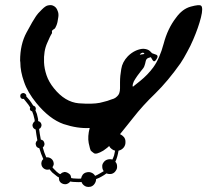

<svg xmlns="http://www.w3.org/2000/svg" viewBox="-20 -740 880 760"><path d="M775.4 -717.8Q775.4 -717.8 775.4 -717.8Q780.3 -714.8 780.3 -702.1Q780.3 -690.4 775.4 -670.9Q765.6 -631.8 745.1 -584Q734.4 -558.6 720.7 -534.2Q708 -509.8 694.3 -489.3Q644.5 -418.9 594.7 -370.1Q544.9 -322.3 506.8 -273.4Q497.1 -261.7 483.4 -244.1Q470.7 -227.5 455.1 -209Q463.9 -205.1 470.7 -197.3Q476.6 -189.5 476.6 -179.7Q477.5 -166 469.7 -156.2Q461.9 -146.5 449.2 -143.6Q447.3 -131.8 444.3 -121.1Q441.4 -110.4 436.5 -99.6Q443.4 -92.8 443.4 -82Q444.3 -72.3 438.5 -64.5Q432.6 -54.7 421.9 -51.8Q411.1 -49.8 401.4 -53.7Q392.6 -46.9 381.8 -41Q372.1 -35.2 360.4 -31.2Q360.4 -21.5 354.5 -12.7Q348.6 -3.9 338.9 -1Q334 0 330.1 0Q323.2 0 317.4 -2.9Q306.6 -8.8 302.7 -19.5Q291 -18.6 279.3 -19.5Q268.6 -19.5 257.8 -21.5Q254.9 -16.6 249 -13.7Q244.1 -10.7 238.3 -10.7Q231.4 -10.7 225.6 -13.7Q219.7 -16.6 216.8 -21.5Q213.9 -25.4 213.9 -29.3Q212.9 -34.2 212.9 -38.1Q210 -39.1 207 -41Q204.1 -43 202.1 -44.9Q194.3 -50.8 187.5 -56.6Q181.6 -62.5 175.8 -70.3Q175.8 -70.3 175.8 -69.3Q174.8 -69.3 174.8 -69.3Q165 -66.4 156.2 -71.3Q147.5 -76.2 144.5 -85.9Q142.6 -92.8 144.5 -99.6Q146.5 -106.4 151.4 -110.4Q146.5 -121.1 142.6 -131.8Q138.7 -142.6 135.7 -153.3Q130.9 -154.3 127 -157.2Q123 -160.2 122.1 -166Q120.1 -170.9 122.1 -175.8Q124 -181.6 127.9 -184.6Q126 -196.3 124 -207Q123 -217.8 121.1 -227.5Q117.2 -228.5 114.3 -231.4Q110.4 -234.4 109.4 -239.3Q107.4 -245.1 110.4 -251Q112.3 -255.9 117.2 -259.8Q117.2 -262.7 117.2 -264.6Q116.2 -267.6 116.2 -269.5Q114.3 -277.3 112.3 -285.2Q110.4 -292 107.4 -298.8Q104.5 -299.8 101.6 -301.8Q99.6 -303.7 98.6 -306.6Q97.7 -308.6 98.6 -310.5Q98.6 -312.5 99.6 -314.5Q92.8 -326.2 85 -335Q78.1 -343.8 74.2 -348.6Q69.3 -347.7 65.4 -349.6Q61.5 -352.5 60.5 -356.4Q59.6 -361.3 61.5 -366.2Q64.5 -370.1 68.4 -371.1Q73.2 -373 78.1 -370.1Q82 -368.2 84 -363.3Q84 -362.3 84 -360.4Q84 -359.4 84 -358.4Q88.9 -353.5 96.7 -343.8Q103.5 -335 111.3 -322.3Q114.3 -321.3 117.2 -319.3Q120.1 -317.4 121.1 -313.5Q122.1 -310.5 122.1 -308.6Q121.1 -305.7 120.1 -303.7Q123 -296.9 126 -289.1Q127.9 -281.2 129.9 -272.5Q129.9 -270.5 130.9 -267.6Q130.9 -264.6 130.9 -260.7Q135.7 -259.8 138.7 -256.8Q142.6 -253.9 143.6 -249Q145.5 -243.2 142.6 -237.3Q140.6 -232.4 134.8 -229.5Q136.7 -219.7 137.7 -209Q139.6 -199.2 141.6 -187.5Q146.5 -186.5 150.4 -183.6Q154.3 -179.7 155.3 -174.8Q157.2 -169.9 155.3 -165Q153.3 -159.2 149.4 -156.2Q152.3 -146.5 155.3 -136.7Q159.2 -126 163.1 -117.2Q172.9 -118.2 180.7 -113.3Q188.5 -108.4 191.4 -99.6Q193.4 -93.8 192.4 -87.9Q190.4 -82 187.5 -78.1Q192.4 -71.3 198.2 -66.4Q203.1 -60.5 210 -55.7Q211.9 -54.7 213.9 -52.7Q216.8 -51.8 218.8 -50.8Q220.7 -52.7 223.6 -54.7Q225.6 -56.6 229.5 -57.6Q235.4 -60.5 241.2 -58.6Q248 -56.6 252.9 -52.7Q258.8 -48.8 259.8 -43.9Q261.7 -39.1 261.7 -35.2Q270.5 -33.2 281.2 -33.2Q291 -32.2 300.8 -33.2Q302.7 -42 307.6 -48.8Q313.5 -55.7 322.3 -57.6Q333 -60.5 341.8 -56.6Q351.6 -52.7 356.4 -43.9Q366.2 -47.9 374 -52.7Q382.8 -57.6 390.6 -62.5Q384.8 -70.3 384.8 -80.1Q383.8 -88.9 389.6 -96.7Q395.5 -105.5 405.3 -108.4Q416 -111.3 424.8 -108.4Q428.7 -116.2 431.6 -125Q433.6 -133.8 435.5 -143.6Q427.7 -145.5 421.9 -150.4Q415 -155.3 412.1 -162.1Q406.2 -156.2 399.4 -151.4Q393.6 -146.5 388.7 -143.6Q360.4 -127 351.6 -133.8Q341.8 -140.6 338.9 -144.5Q336.9 -147.5 331.1 -173.8Q326.2 -200.2 335 -233.4Q287.1 -230.5 231.4 -249Q175.8 -268.6 124 -332Q88.9 -375 75.2 -416Q60.5 -457 60.5 -493.2Q59.6 -497.1 59.6 -500Q59.6 -564.5 85 -611.3Q111.3 -660.2 121.1 -673.8Q129.9 -687.5 145.5 -702.1Q161.1 -717.8 170.9 -718.8Q173.8 -719.7 177.7 -719.7Q179.7 -719.7 182.6 -719.7Q189.5 -718.8 195.3 -714.8Q204.1 -709 208 -697.3Q212.9 -686.5 210.9 -672.9Q208 -649.4 203.1 -638.7Q199.2 -627.9 194.3 -625Q190.4 -623 187.5 -620.1Q185.5 -618.2 185.5 -615.2Q186.5 -611.3 185.5 -608.4Q184.6 -605.5 182.6 -603.5Q180.7 -601.6 167 -570.3Q152.3 -538.1 154.3 -493.2Q155.3 -468.8 164.1 -442.4Q172.9 -416 193.4 -390.6Q237.3 -335.9 292 -331.1Q345.7 -327.1 375 -333Q378.9 -334 386.7 -335.9Q395.5 -337.9 405.3 -340.8Q412.1 -343.8 418.9 -345.7Q425.8 -347.7 430.7 -349.6Q437.5 -352.5 443.4 -358.4Q449.2 -363.3 452.1 -371.1Q452.1 -371.1 452.1 -371.1Q452.1 -371.1 452.1 -371.1Q455.1 -379.9 455.1 -390.6Q455.1 -402.3 455.1 -415Q455.1 -439.5 460 -466.8Q463.9 -494.1 486.3 -517.6Q501 -532.2 518.6 -540Q535.2 -546.9 547.9 -546.9Q564.5 -545.9 573.2 -538.1Q582 -529.3 582 -529.3Q582 -529.3 595.7 -524.4Q609.4 -520.5 599.6 -505.9Q590.8 -491.2 584 -502Q577.1 -513.7 577.1 -513.7Q577.1 -513.7 567.4 -510.7Q558.6 -507.8 556.6 -497.1Q554.7 -487.3 551.8 -479.5Q549.8 -471.7 538.1 -459Q533.2 -453.1 523.4 -439.5Q514.6 -426.8 509.8 -418Q504.9 -406.2 504.9 -401.4Q505.9 -396.5 505.9 -396.5Q505.9 -396.5 535.2 -419.9Q564.5 -443.4 586.9 -473.6Q612.3 -508.8 627.9 -567.4Q643.6 -627 676.8 -669.9Q702.1 -705.1 735.4 -713.9Q767.6 -722.7 775.4 -717.8ZM543 -531.2Q543 -531.2 543 -531.2Q537.1 -529.3 535.2 -526.4Q533.2 -523.4 533.2 -523.4Q539.1 -524.4 551.8 -526.4Q551.8 -526.4 549.8 -529.3Q547.9 -532.2 543 -531.2Z"/></svg>

Font: No Time for a New Roman
Style: XXL
Weight: 400
Monospace: yes
Designer: Arthur Shnapir
Foundry: Arthur Shnapir
Version: Version_01